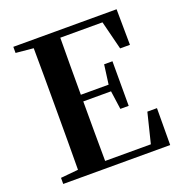

<svg xmlns="http://www.w3.org/2000/svg" viewBox="-132 -858 931 975"><g transform="rotate(-20 333.0 -370.5)"><path d="M552 -548H605L603 -741H45V-708L140 -699C141 -597 141 -496 141 -394V-346C141 -243 141 -141 140 -42L45 -33V0H623L624 -199H572L532 -37H285C284 -140 284 -245 284 -359H434L448 -259H493V-500H448L434 -395H284C284 -502 284 -604 285 -703H513Z"/></g></svg>

Font: Noto Serif CJK KR
Style: Bold
Weight: 700
Designer: Ryoko NISHIZUKA 西塚涼子 (kana & ideographs); Frank Grießhammer (Latin, Greek & Cyrillic); Wenlong ZHANG 张文龙 (bopomofo); San
Foundry: Adobe
Version: Version 2.001;hotconv 1.1.0;makeotfexe 2.6.0